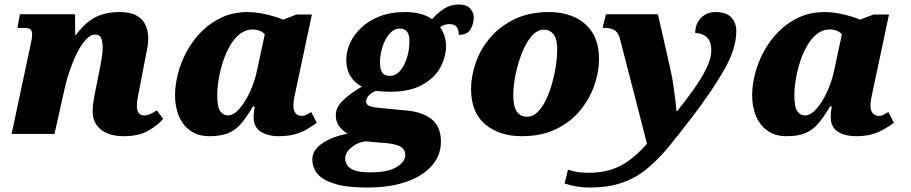

<svg xmlns="http://www.w3.org/2000/svg" viewBox="-20 -600 4079 860"><path d="M535 10Q468 10 431.5 -20Q395 -50 395 -101Q395 -120 398.5 -145Q402 -170 409 -202L425 -282Q429 -301 434.5 -333Q440 -365 440 -389Q440 -407 434.5 -426Q429 -445 406 -445Q384 -445 363 -421Q342 -397 324 -360.5Q306 -324 292.5 -284.5Q279 -245 272 -214L224 0H32L116 -395Q119 -407 121.5 -421.5Q124 -436 124 -446Q124 -459 118 -467Q112 -475 83 -475H58L69 -536H316L317 -443H320Q361 -499 406.5 -522.5Q452 -546 516 -546Q565 -546 593 -529.5Q621 -513 632.5 -486.5Q644 -460 644 -429Q644 -403 637.5 -371.5Q631 -340 626 -314L607 -215Q602 -188 597.5 -166.5Q593 -145 593 -125Q593 -83 627 -83Q650 -83 682 -106L711 -68Q687 -39 644 -14.5Q601 10 535 10Z M917 10Q868 10 833.5 -14Q799 -38 781.5 -79.5Q764 -121 764 -173Q764 -220 777.5 -271.5Q791 -323 817.5 -371.5Q844 -420 883.5 -459.5Q923 -499 974.5 -522.5Q1026 -546 1090 -546Q1118 -546 1148.5 -540.5Q1179 -535 1205.5 -527Q1232 -519 1248 -512L1308 -535H1377L1312 -229Q1310 -218 1305.5 -199Q1301 -180 1297.5 -160.5Q1294 -141 1294 -128Q1294 -104 1304.5 -92.5Q1315 -81 1330 -81Q1343 -81 1352 -86Q1361 -91 1374 -98L1399 -50Q1381 -37 1358 -23Q1335 -9 1304 0.5Q1273 10 1229 10Q1179 10 1147.5 -10.5Q1116 -31 1116 -75Q1116 -82 1117 -94.5Q1118 -107 1121 -123H1113Q1088 -81 1064 -51Q1040 -21 1006.5 -5.5Q973 10 917 10ZM1000 -83Q1026 -83 1052.5 -113Q1079 -143 1100.5 -190.5Q1122 -238 1132 -288L1166 -446Q1157 -457 1142.5 -462.5Q1128 -468 1111 -468Q1080 -468 1054.5 -448Q1029 -428 1010 -395Q991 -362 978.5 -322.5Q966 -283 959.5 -244Q953 -205 953 -174Q953 -120 966.5 -101.5Q980 -83 1000 -83Z M1624 240Q1534 240 1480 223.5Q1426 207 1402.5 179Q1379 151 1379 115Q1379 84 1401.5 60.5Q1424 37 1460.5 21.5Q1497 6 1537 -1Q1518 -12 1501 -32.5Q1484 -53 1484 -85Q1484 -117 1513.5 -147.5Q1543 -178 1601 -212Q1568 -229 1549.5 -259.5Q1531 -290 1531 -333Q1531 -368 1547 -405Q1563 -442 1596 -474Q1629 -506 1678.5 -526Q1728 -546 1795 -546Q1830 -546 1861 -538.5Q1892 -531 1915 -514Q1940 -542 1969 -561Q1998 -580 2035 -580Q2069 -580 2085.5 -562.5Q2102 -545 2102 -522Q2102 -495 2088 -469.5Q2074 -444 2035 -444Q2035 -492 1995 -492Q1982 -492 1972 -489Q1962 -486 1951 -478Q1962 -465 1970 -441.5Q1978 -418 1978 -396Q1978 -345 1952 -297.5Q1926 -250 1870.5 -219.5Q1815 -189 1728 -189Q1722 -189 1708.5 -189.5Q1695 -190 1682 -191Q1669 -192 1663 -193Q1639 -182 1629.5 -170Q1620 -158 1620 -147Q1620 -130 1636 -124.5Q1652 -119 1676 -117L1800 -105Q1873 -99 1914 -65.5Q1955 -32 1955 34Q1955 95 1915 141.5Q1875 188 1801 214Q1727 240 1624 240ZM1725 -260Q1753 -260 1773 -284Q1793 -308 1803.5 -343.5Q1814 -379 1814 -415Q1814 -472 1771 -472Q1745 -472 1724.5 -448.5Q1704 -425 1693 -389.5Q1682 -354 1682 -319Q1682 -288 1693 -274Q1704 -260 1725 -260ZM1637 172Q1717 172 1756 148.5Q1795 125 1795 95Q1795 69 1773.5 56.5Q1752 44 1698 40L1615 33Q1578 39 1552 62Q1526 85 1526 110Q1526 125 1535 139.5Q1544 154 1568 163Q1592 172 1637 172Z M2317 10Q2217 10 2153.5 -43Q2090 -96 2090 -202Q2090 -259 2111 -319.5Q2132 -380 2175.5 -431Q2219 -482 2284.5 -514Q2350 -546 2440 -546Q2501 -546 2551.5 -524Q2602 -502 2632.5 -455.5Q2663 -409 2663 -334Q2663 -279 2642.5 -219Q2622 -159 2580 -107Q2538 -55 2472.5 -22.5Q2407 10 2317 10ZM2340 -77Q2367 -77 2388.5 -98.5Q2410 -120 2426.5 -155Q2443 -190 2454 -230.5Q2465 -271 2470.5 -309.5Q2476 -348 2476 -377Q2476 -424 2460 -445.5Q2444 -467 2416 -467Q2385 -467 2360 -437Q2335 -407 2317 -360.5Q2299 -314 2289 -264Q2279 -214 2279 -174Q2279 -123 2295 -100Q2311 -77 2340 -77Z M2621 240Q2590 240 2561 235Q2532 230 2509 222L2524 160Q2536 164 2559.5 169Q2583 174 2614 174Q2672 174 2716.5 160Q2761 146 2800 117Q2839 88 2878 44L2758 -422Q2751 -452 2734.5 -463.5Q2718 -475 2689 -475H2679L2694 -536H2927L2984 -285Q2990 -259 2995.5 -222.5Q3001 -186 3005 -152.5Q3009 -119 3010 -102H3013Q3054 -153 3089 -202.5Q3124 -252 3145 -296Q3166 -340 3166 -372Q3166 -415 3145.5 -433.5Q3125 -452 3094 -452Q3094 -493 3119.5 -519.5Q3145 -546 3185 -546Q3232 -546 3255 -522.5Q3278 -499 3278 -461Q3278 -383 3225 -289.5Q3172 -196 3079 -74Q3021 2 2972.5 60.5Q2924 119 2874 159Q2824 199 2763.5 219.5Q2703 240 2621 240Z M3502 10Q3453 10 3418.5 -14Q3384 -38 3366.5 -79.5Q3349 -121 3349 -173Q3349 -220 3362.5 -271.5Q3376 -323 3402.5 -371.5Q3429 -420 3468.5 -459.5Q3508 -499 3559.5 -522.5Q3611 -546 3675 -546Q3703 -546 3733.5 -540.5Q3764 -535 3790.5 -527Q3817 -519 3833 -512L3893 -535H3962L3897 -229Q3895 -218 3890.5 -199Q3886 -180 3882.5 -160.5Q3879 -141 3879 -128Q3879 -104 3889.5 -92.5Q3900 -81 3915 -81Q3928 -81 3937 -86Q3946 -91 3959 -98L3984 -50Q3966 -37 3943 -23Q3920 -9 3889 0.5Q3858 10 3814 10Q3764 10 3732.5 -10.5Q3701 -31 3701 -75Q3701 -82 3702 -94.5Q3703 -107 3706 -123H3698Q3673 -81 3649 -51Q3625 -21 3591.5 -5.5Q3558 10 3502 10ZM3585 -83Q3611 -83 3637.5 -113Q3664 -143 3685.5 -190.5Q3707 -238 3717 -288L3751 -446Q3742 -457 3727.5 -462.5Q3713 -468 3696 -468Q3665 -468 3639.5 -448Q3614 -428 3595 -395Q3576 -362 3563.5 -322.5Q3551 -283 3544.5 -244Q3538 -205 3538 -174Q3538 -120 3551.5 -101.5Q3565 -83 3585 -83Z"/></svg>

Font: Noto Serif Black
Style: Italic
Weight: 900
Italic angle: -12°
Designer: Monotype Design Team
Foundry: Monotype Imaging Inc.
Version: Version 2.013